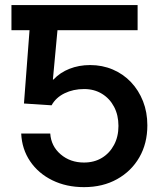

<svg xmlns="http://www.w3.org/2000/svg" viewBox="-20 -748 642 778"><path d="M184.1 -727.5V-625.5H26.4V-727.5ZM320.3 10.3Q248.5 10.3 191.9 -17.6Q135.3 -45.4 102.1 -94.5Q68.8 -143.6 65.9 -207H183.6Q187 -155.8 225.8 -122.6Q264.6 -89.4 320.3 -89.4Q361.8 -89.4 393.1 -108.4Q424.3 -127.4 442.1 -160.9Q460 -194.3 460 -237.8Q460 -281.2 442.4 -314.9Q424.8 -348.6 393.3 -367.9Q361.8 -387.2 320.8 -387.2Q276.9 -387.2 241.5 -369.9Q206.1 -352.5 189 -321.3L77.1 -328.6L107.4 -727.5H537.6V-625.5H212.9L194.3 -425.8H196.8Q223.1 -454.1 261.5 -469.2Q299.8 -484.4 345.2 -484.4Q394.5 -484.4 437 -466.3Q479.5 -448.2 510.7 -415.3Q542 -382.3 559.6 -337.6Q577.1 -293 577.1 -240.2Q577.1 -167 544.7 -110.6Q512.2 -54.2 454.3 -22Q396.5 10.3 320.3 10.3Z"/></svg>

Font: Inter Cardless Tabular Medium
Style: Regular
Weight: 500
Designer: Rasmus Andersson
Foundry: rsms
Version: Version 4.000;git-4fc901f